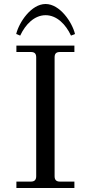

<svg xmlns="http://www.w3.org/2000/svg" viewBox="-20 -940 434 960"><path d="M61 -770 81 -762C107 -818 152 -864 208 -864C264 -864 309 -818 335 -762L355 -770C341 -828 280 -920 208 -920C136 -920 75 -828 61 -770ZM62 0H352V-32H280C261 -32 253 -41 253 -59V-653C253 -672 261 -680 280 -680H352V-712H62V-680H134C153 -680 161 -672 161 -653V-59C161 -41 153 -32 134 -32H62Z"/></svg>

Font: Old Standard
Style: Regular
Weight: 400
Designer: Alexey Kryukov <alexios@thessalonica.org.ru>
Version: Version 2.0